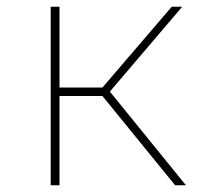

<svg xmlns="http://www.w3.org/2000/svg" viewBox="-20 -548 640 568"><path d="M130 0V-528H156V-289H283L488 -528H519L305 -277L530 0H498L283 -264H156V0Z"/></svg>

Font: Noto Sans Mono Thin
Style: Regular
Weight: 100
Designer: Monotype Design Team
Foundry: Monotype Imaging Inc.
Version: Version 2.014